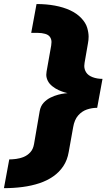

<svg xmlns="http://www.w3.org/2000/svg" viewBox="-102 -742 540 975"><path d="M-55 67.5Q-39.5 67.5 -20 65Q-0.5 62.5 18.5 54.8Q37.5 47 52 31.2Q66.5 15.5 71 -11.5L99.5 -177.5Q104 -203 119.2 -219.8Q134.5 -236.5 154.2 -246.2Q174 -256 193.2 -261Q212.5 -266 226 -267.5Q239.5 -269 241 -269Q239 -269.5 226.2 -273Q213.5 -276.5 196.5 -284Q179.5 -291.5 163.8 -304Q148 -316.5 140.5 -332Q133 -347.5 133 -362.5Q133 -370 134.5 -378.5L158 -511Q159.5 -520.5 159.5 -528.5Q159.5 -543 151.8 -554.2Q144 -565.5 127 -570.2Q110 -575 91 -575H56.5L83.5 -721.5Q133.5 -721.5 176.8 -713.5Q220 -705.5 254 -689.8Q288 -674 310.8 -650Q333.5 -626 340.8 -601Q348 -576 348 -555.5Q348 -539 344.5 -521L327.5 -423Q326 -414.5 326 -407Q326 -389 336 -373.8Q346 -358.5 368.5 -350Q391 -341.5 418.5 -341.5L391.5 -194.5Q364.5 -194.5 339 -185.8Q313.5 -177 294.8 -155.5Q276 -134 269.5 -96L247 29.5Q240 71 219.5 101.8Q199 132.5 168 154Q137 175.5 97.8 188.5Q58.5 201.5 13 207.5Q-32.5 213.5 -82 213.5Z"/></svg>

Font: Rudi
Style: Regular
Weight: 400
Italic angle: -10°
Designer: Tyler Finck
Foundry: Etcetera Type Company
Version: Version 1.111; ttfautohint (v1.8.4)